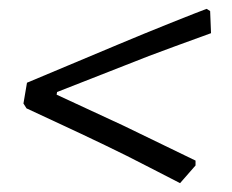

<svg xmlns="http://www.w3.org/2000/svg" viewBox="-20 -484 524 434"><path d="M41 -297 246 -383Q303 -407 365.5 -432Q428 -457 447 -464L455 -459L457 -409Q438 -402 376 -379.5Q314 -357 262 -336L109 -276L108 -270L259 -200L422 -121V-110L387 -70Q371 -78 318 -105.5Q265 -133 219 -155Q163 -182 111 -206Q59 -230 40 -239L33 -250Z"/></svg>

Font: Alegreya SC
Style: Italic
Weight: 400
Italic angle: -7°
Designer: Juan Pablo del Peral
Foundry: Huerta Tipografica
Version: Version 2.007; ttfautohint (v1.6)